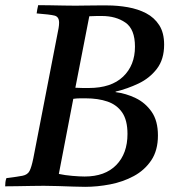

<svg xmlns="http://www.w3.org/2000/svg" viewBox="-32 -721 686 744"><path d="M298 3Q280 3 251.5 2Q223 1 193 0Q163 -1 138 -1Q120 -1 91 -0.5Q62 0 33.5 0.5Q5 1 -12 1Q-12 -6 -11 -15Q-10 -24 -7 -31Q36 -36 55.5 -40Q75 -44 82.5 -58.5Q90 -73 97 -107L189 -581Q193 -600 195 -612Q197 -624 197 -633Q197 -656 179.5 -660.5Q162 -665 110 -669Q112 -685 116 -701Q135 -701 162 -700.5Q189 -700 216 -699.5Q243 -699 261 -699Q274 -699 299.5 -699.5Q325 -700 349 -700Q373 -700 383 -700Q424 -700 463.5 -693Q503 -686 534.5 -669.5Q566 -653 585 -623.5Q604 -594 604 -548Q604 -491 576 -454.5Q548 -418 505 -397.5Q462 -377 416 -366V-364Q456 -359 493.5 -341Q531 -323 555.5 -288Q580 -253 580 -196Q580 -138 554 -99.5Q528 -61 486 -38.5Q444 -16 394.5 -6.5Q345 3 298 3ZM252 -338 196 -47Q219 -42 248 -39.5Q277 -37 296 -37Q375 -37 418.5 -81.5Q462 -126 462 -202Q462 -255 441.5 -285Q421 -315 384.5 -327.5Q348 -340 300 -340Q293 -340 279 -340Q265 -340 252 -338ZM314 -658 260 -381Q274 -380 289 -380Q304 -380 312 -380Q399 -380 445 -424Q491 -468 491 -540Q491 -608 454 -633.5Q417 -659 363 -659Q356 -659 343 -659Q330 -659 314 -658Z"/></svg>

Font: Tiro Devanagari Marathi
Style: Italic
Weight: 400
Italic angle: -11°
Designer: Devanagari: John Hudson & Fiona Ross, assisted by Paul Hanslow. Latin: John Hudson with Paul Hanslow, assisted by Kaja S
Foundry: Tiro Typeworks Ltd.
Version: Version 1.52